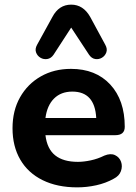

<svg xmlns="http://www.w3.org/2000/svg" viewBox="-20 -798 588 828"><path d="M434 -605Q444 -587 438.5 -572Q433 -557 419.5 -549Q406 -541 390.5 -543.5Q375 -546 364 -562L287 -679L211 -562Q200 -546 184 -543.5Q168 -541 154.5 -549Q141 -557 135.5 -572Q130 -587 140 -605L206 -725Q234 -778 287 -778Q339 -778 369 -725ZM313 10Q227 10 164 -21Q101 -52 67.5 -109.5Q34 -167 34 -245Q34 -321 66.5 -378.5Q99 -436 156 -468.5Q213 -501 286 -501Q393 -501 455.5 -433.5Q518 -366 518 -251Q518 -215 477 -215H176Q183 -156 218 -128Q253 -100 316 -100Q341 -100 371.5 -106.5Q402 -113 430 -127Q457 -138 476 -129Q495 -120 502 -100.5Q509 -81 501.5 -60Q494 -39 470 -27Q436 -8 395 1Q354 10 313 10ZM176 -289H395Q389 -403 292 -403Q243 -403 213 -373Q183 -343 176 -289Z"/></svg>

Font: Chiron GoRound TC
Style: Bold
Weight: 700
Designer: Ryoko NISHIZUKA 西塚涼子 (kana, bopomofo & ideographs); Paul D. Hunt (Latin, Greek & Cyrillic); Sandoll Communications 산돌커뮤니
Foundry: Adobe
Version: Version 1.000;hotconv 1.1.1;makeotfexe 2.6.0